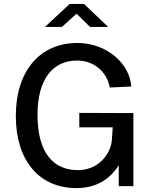

<svg xmlns="http://www.w3.org/2000/svg" viewBox="-20 -953 786 983"><path d="M441 -815H534L410 -933H337L210 -815H297L372 -883ZM371 10C486 10 550 -47 588 -107V0H663V-374L386 -375V-301H557L553 -240C549 -172 491 -82 378 -82C258 -82 172 -165 172 -365C172 -550 252 -643 374 -643C464 -643 528 -583 542 -505L652 -510C645 -627 527 -733 376 -733C187 -733 61 -593 61 -359C61 -132 180 10 371 10Z"/></svg>

Font: United Sans Medium
Style: Regular
Weight: 500
Designer: Pablo Impallari, Rodrigo Fuenzalida (Modified by Dan O. Williams)
Version: Version 1.000;PS 001.000;hotconv 1.0.88;makeotf.lib2.5.64775